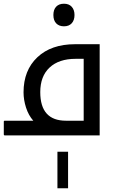

<svg xmlns="http://www.w3.org/2000/svg" viewBox="-30 -720 635 1021"><path d="M415 -78.1V-407.2H372.1Q283.2 -407.2 233.6 -360.8Q184.1 -314.5 184.1 -230Q184.1 -78.1 320.8 -78.1ZM-4.9 0Q-9.8 0 -9.8 -4.9V-74.2Q-9.8 -78.1 -4.9 -78.1H147Q121.6 -106.9 108.4 -147.9Q95.2 -189 95.2 -229Q95.2 -346.2 168.7 -415.5Q242.2 -484.9 369.1 -484.9H500V0ZM310.1 -580.1Q284.2 -580.1 269 -595.7Q253.9 -611.3 253.9 -640.1Q253.9 -668.9 268.8 -684.6Q283.7 -700.2 310.1 -700.2Q336.9 -700.2 351.6 -683.8Q366.2 -667.5 366.2 -640.1Q366.2 -612.8 351.6 -596.4Q336.9 -580.1 310.1 -580.1ZM275.4 86.9H332V281.2H275.4Z"/></svg>

Font: Noto Kufi Arabic
Style: Regular
Weight: 400
Designer: Monotype Design team
Foundry: Monotype Imaging Inc.
Version: Version 1.02